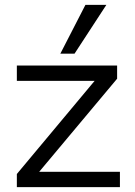

<svg xmlns="http://www.w3.org/2000/svg" viewBox="-20 -773 559 793"><path d="M49.6 0V-54.4L388.4 -460.1L388.9 -439.1H49.6V-502.3H463.7V-447.9L122.5 -40.3L121.5 -63.3H475.3V0ZM229.2 -551.3 332.8 -752.8H419.2L287.8 -551.3Z"/></svg>

Font: Mulish ExtraLight
Style: Regular
Weight: 200
Designer: Vernon Adams
Foundry: Vernon Adams
Version: Version 3.603